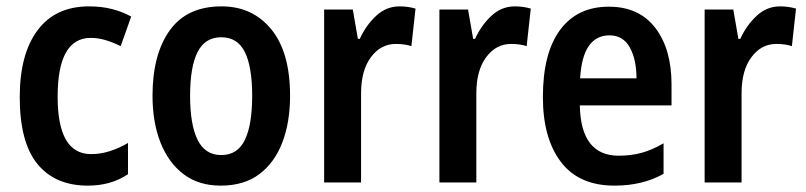

<svg xmlns="http://www.w3.org/2000/svg" viewBox="-20 -573 2530 603"><path d="M256 10Q153 10 97.5 -58Q42 -126 42 -268Q42 -403 98 -478Q154 -553 260 -553Q299 -553 332 -544.5Q365 -536 392 -521L359 -428Q335 -440 311.5 -447Q288 -454 265 -454Q161 -454 161 -269Q161 -89 266 -89Q296 -89 325.5 -98.5Q355 -108 382 -124V-26Q329 10 256 10Z M891 -272Q891 -190 867 -126.5Q843 -63 795 -26.5Q747 10 673 10Q604 10 556.5 -26Q509 -62 484 -125.5Q459 -189 459 -272Q459 -402 513 -477.5Q567 -553 676 -553Q773 -553 832 -481Q891 -409 891 -272ZM577 -272Q577 -182 600.5 -134Q624 -86 675 -86Q726 -86 749 -133.5Q772 -181 772 -272Q772 -363 749 -409.5Q726 -456 675 -456Q624 -456 600.5 -409.5Q577 -363 577 -272Z M1235 -553Q1261 -553 1285 -546L1272 -428Q1252 -435 1223 -435Q1176 -435 1145 -393.5Q1114 -352 1114 -280V0H998V-543H1088L1104 -451H1110Q1129 -493 1161 -523Q1193 -553 1235 -553Z M1597 -553Q1623 -553 1647 -546L1634 -428Q1614 -435 1585 -435Q1538 -435 1507 -393.5Q1476 -352 1476 -280V0H1360V-543H1450L1466 -451H1472Q1491 -493 1523 -523Q1555 -553 1597 -553Z M1892 -552Q1987 -552 2038 -485.5Q2089 -419 2089 -308V-242H1801Q1804 -84 1923 -84Q1962 -84 1995 -93Q2028 -102 2064 -123V-27Q1998 10 1910 10Q1798 10 1741.5 -64.5Q1685 -139 1685 -268Q1685 -406 1739 -479Q1793 -552 1892 -552ZM1894 -462Q1853 -462 1829.5 -429Q1806 -396 1802 -327H1979Q1979 -386 1958 -424Q1937 -462 1894 -462Z M2430 -553Q2456 -553 2480 -546L2467 -428Q2447 -435 2418 -435Q2371 -435 2340 -393.5Q2309 -352 2309 -280V0H2193V-543H2283L2299 -451H2305Q2324 -493 2356 -523Q2388 -553 2430 -553Z"/></svg>

Font: Noto Sans Myanmar UI Condensed SemiBold
Style: Regular
Weight: 600
Width: 3
Designer: Monotype Design Team
Foundry: Monotype Imaging Inc.
Version: Version 2.103; ttfautohint (v1.8.4.7-5d5b)